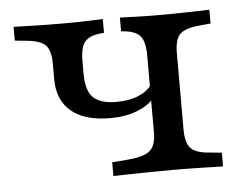

<svg xmlns="http://www.w3.org/2000/svg" viewBox="-39 -460 646 505"><g transform="rotate(-5 284.5 -207.0)"><path d="M246.8 -152.4Q179 -152.4 143.5 -182.3Q108.1 -212.1 108.1 -267.7V-307.3Q108.1 -343.5 94.4 -357.3Q80.6 -371 45.2 -374.2L13.7 -377.4V-413.7Q45.2 -412.9 75.8 -412.1Q106.5 -411.3 147.6 -411.3Q177.4 -411.3 201.2 -412.1Q225 -412.9 249.2 -413.7V-377.4L240.3 -376.6Q209.7 -373.4 198 -358.5Q186.3 -343.5 186.3 -307.3V-275.8Q186.3 -229.8 205.2 -211.7Q224.2 -193.5 266.1 -193.5Q300 -193.5 324.2 -203.6Q348.4 -213.7 361.3 -232.3V-193.5Q346.8 -175.8 316.5 -164.1Q286.3 -152.4 246.8 -152.4ZM396.8 -2.4Q365.3 -2.4 339.1 -2Q312.9 -1.6 289.5 -1.2Q266.1 -0.8 241.1 0V-36.3L281.5 -39.5Q310.5 -41.9 327 -48.4Q343.5 -54.8 350.4 -68.5Q357.3 -82.3 357.3 -105.6V-307.3Q357.3 -343.5 345.6 -358.5Q333.9 -373.4 303.2 -376.6L294.4 -377.4V-413.7Q318.5 -412.9 342.3 -412.1Q366.1 -411.3 396.8 -411.3Q437.1 -411.3 467.7 -412.1Q498.4 -412.9 530.6 -413.7V-377.4L498.4 -374.2Q462.9 -371 449.2 -357.3Q435.5 -343.5 435.5 -307.3V-105.6Q435.5 -70.2 449.2 -56Q462.9 -41.9 498.4 -39.5L530.6 -36.3V0Q498.4 -0.8 467.7 -1.6Q437.1 -2.4 396.8 -2.4Z"/></g></svg>

Font: Playfair 9pt
Style: Regular
Weight: 400
Designer: Claus Eggers Sørensen
Foundry: Claus Eggers Sørensen
Version: Version 2.203